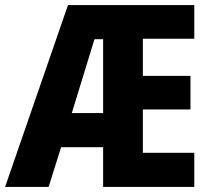

<svg xmlns="http://www.w3.org/2000/svg" viewBox="-23 -734 828 754"><path d="M740 0H382V-156H217L168 0H-3L244 -714H740V-582H538V-436H725V-304H538V-134H740ZM259 -290H382V-580H348Z"/></svg>

Font: Noto Sans Myanmar Condensed ExtraBold
Style: Regular
Weight: 800
Width: 3
Designer: Monotype Design Team
Foundry: Monotype Imaging Inc.
Version: Version 2.107; ttfautohint (v1.8.4.7-5d5b)